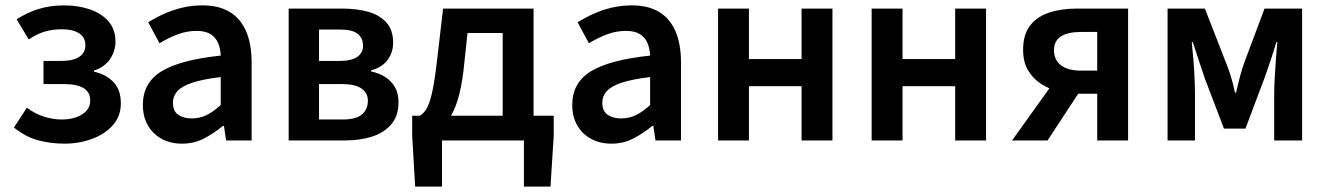

<svg xmlns="http://www.w3.org/2000/svg" viewBox="-20 -523 4942 715"><path d="M220 12Q171 12 124 0Q77 -12 32 -48L80 -122Q112 -98 145.5 -88Q179 -78 210 -78Q240 -78 264 -86.5Q288 -95 302 -110.5Q316 -126 316 -148Q316 -180 291 -195Q266 -210 216 -210H142V-296H206Q253 -296 275.5 -311.5Q298 -327 298 -354Q298 -384 274.5 -399Q251 -414 212 -414Q175 -414 145.5 -405Q116 -396 87 -376L42 -451Q80 -476 123.5 -489.5Q167 -503 219 -503Q270 -503 313.5 -488.5Q357 -474 383.5 -444Q410 -414 410 -368Q410 -334 390.5 -304Q371 -274 330 -260V-256Q375 -246 402.5 -217.5Q430 -189 430 -138Q430 -90 400 -56.5Q370 -23 322 -5.5Q274 12 220 12Z M658 12Q615 12 582 -6Q549 -24 530.5 -56.5Q512 -89 512 -132Q512 -215 581.5 -257.5Q651 -300 802 -316Q801 -341 792.5 -362Q784 -383 764.5 -395.5Q745 -408 712 -408Q676 -408 641.5 -395Q607 -382 574 -362L532 -440Q559 -457 591 -471.5Q623 -486 659 -494.5Q695 -503 734 -503Q795 -503 835.5 -478.5Q876 -454 896.5 -406.5Q917 -359 917 -290V0H822L814 -54H810Q776 -26 739 -7Q702 12 658 12ZM694 -82Q724 -82 749.5 -94.5Q775 -107 802 -132V-236Q735 -228 696 -215Q657 -202 640.5 -183.5Q624 -165 624 -140Q624 -109 644 -95.5Q664 -82 694 -82Z M1055 0V-491H1254Q1309 -491 1351.5 -479Q1394 -467 1419 -439Q1444 -411 1444 -364Q1444 -328 1423.5 -300Q1403 -272 1362 -261V-257Q1391 -251 1414 -236.5Q1437 -222 1450.5 -199Q1464 -176 1464 -142Q1464 -92 1437.5 -60.5Q1411 -29 1366 -14.5Q1321 0 1264 0ZM1168 -296H1243Q1290 -296 1311 -311.5Q1332 -327 1332 -352Q1332 -381 1312 -397Q1292 -413 1246 -413H1168ZM1168 -78H1256Q1306 -78 1328 -97Q1350 -116 1350 -148Q1350 -177 1326 -193.5Q1302 -210 1252 -210H1168Z M1626 0V172H1526L1515 -17V-92H2042V-17L2030 172H1931V0ZM1852 -34V-400H1721L1706 -260Q1698 -195 1684.5 -151Q1671 -107 1651.5 -80Q1632 -53 1608 -40Q1584 -27 1558 -24L1543 -92Q1555 -98 1566.5 -115Q1578 -132 1587.5 -171.5Q1597 -211 1606 -285L1630 -491H1967V-34Z M2257 12Q2214 12 2181 -6Q2148 -24 2129.5 -56.5Q2111 -89 2111 -132Q2111 -215 2180.5 -257.5Q2250 -300 2401 -316Q2400 -341 2391.5 -362Q2383 -383 2363.5 -395.5Q2344 -408 2311 -408Q2275 -408 2240.5 -395Q2206 -382 2173 -362L2131 -440Q2158 -457 2190 -471.5Q2222 -486 2258 -494.5Q2294 -503 2333 -503Q2394 -503 2434.5 -478.5Q2475 -454 2495.5 -406.5Q2516 -359 2516 -290V0H2421L2413 -54H2409Q2375 -26 2338 -7Q2301 12 2257 12ZM2293 -82Q2323 -82 2348.5 -94.5Q2374 -107 2401 -132V-236Q2334 -228 2295 -215Q2256 -202 2239.5 -183.5Q2223 -165 2223 -140Q2223 -109 2243 -95.5Q2263 -82 2293 -82Z M2654 0V-491H2769V-303H2965V-491H3080V0H2965V-202H2769V0Z M3226 0V-491H3341V-303H3537V-491H3652V0H3537V-202H3341V0Z M4066 0V-174H3993Q3957 -174 3921 -183Q3885 -192 3855.5 -211.5Q3826 -231 3808 -262Q3790 -293 3790 -337Q3790 -395 3816.5 -428.5Q3843 -462 3888 -476.5Q3933 -491 3989 -491H4181V0ZM4005 -260H4066V-404H4005Q3957 -404 3931 -387.5Q3905 -371 3905 -336Q3905 -300 3931 -280Q3957 -260 4005 -260ZM3749 0 3915 -232 4011 -198 3881 0Z M4328 0V-491H4467L4543 -296Q4554 -269 4563 -241Q4572 -213 4579 -178H4583Q4591 -213 4598.5 -241Q4606 -269 4616 -296L4689 -491H4829V0H4725V-172Q4725 -197 4727 -232Q4729 -267 4731.5 -303Q4734 -339 4737 -366H4733Q4723 -332 4711 -296Q4699 -260 4688 -230L4618 -44H4538L4467 -230Q4457 -260 4445 -296Q4433 -332 4422 -366H4418Q4421 -339 4424 -303Q4427 -267 4428.5 -232Q4430 -197 4430 -172V0Z"/></svg>

Font: Source Sans 3 SemiBold
Style: Regular
Weight: 600
Designer: Paul D. Hunt
Foundry: Adobe
Version: Version 3.046;hotconv 1.0.118;makeotfexe 2.5.65603